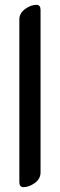

<svg xmlns="http://www.w3.org/2000/svg" viewBox="-20 -770 248 795"><path d="M60.1 -16.1V-689Q60.1 -715.3 84 -732.7Q107.9 -750 130.9 -750Q147.9 -750 147.9 -729V-56.2Q147.9 -29.3 124 -12.2Q100.1 4.9 77.1 4.9Q60.1 4.9 60.1 -16.1Z"/></svg>

Font: SirinStencil
Style: Regular
Weight: 400
Designer: Olga Karpushina (okarpush@gmail.com)
Foundry: Cyreal (www.cyreal.org)
Version: Version 1.002